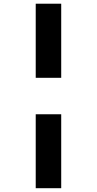

<svg xmlns="http://www.w3.org/2000/svg" viewBox="-20 -783 519 1026"><path d="M170.9 -367.2V-763.2H307.1V-367.2ZM170.9 222.7V-172.4H307.1V222.7Z"/></svg>

Font: Open Sans SemiCondensed ExtraBold
Style: Italic
Weight: 800
Width: 4
Italic angle: -12°
Designer: Monotype Design Team
Foundry: Monotype Imaging Inc.
Version: Version 3.003